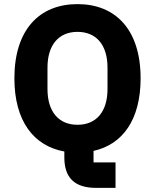

<svg xmlns="http://www.w3.org/2000/svg" viewBox="-20 -730 754 934"><path d="M542 60H435V4C576 -27 664 -147 664 -349C664 -586 542 -710 357 -710C172 -710 50 -586 50 -349C50 -141 144 -20 293 7V36C293 132 340 184 448 184H542ZM357 -123C266 -123 211 -186 211 -297V-401C211 -512 266 -575 357 -575C448 -575 503 -512 503 -401V-297C503 -186 448 -123 357 -123Z"/></svg>

Font: LVC Sans
Style: Bold
Weight: 700
Designer: Mike Abbink, Paul van der Laan, Pieter van Rosmalen
Foundry: Bold Monday
Version: Version 3.0